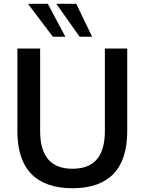

<svg xmlns="http://www.w3.org/2000/svg" viewBox="-20 -972 755 1002"><path d="M358.4 10.3C546.4 10.3 644 -88.9 644 -286.1V-718.8H527.3V-288.1C527.3 -155.3 470.7 -91.3 358.4 -91.3C246.6 -91.3 189.5 -155.3 189.5 -288.1V-718.8H70.8V-286.1C70.8 -88.9 169.9 10.3 358.4 10.3ZM321.3 -780.3 229.5 -952.1H126L255.9 -780.3ZM460.9 -780.3 377.9 -952.1H273.9L395.5 -780.3Z"/></svg>

Font: Winston Medium
Style: Regular
Weight: 500
Designer: Vernon Adams, Kim Jin-seong, David Berlow, Cristiano Sobral
Foundry: The Winston Project Authors
Version: Version 3.004